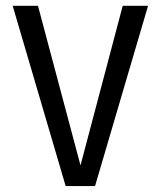

<svg xmlns="http://www.w3.org/2000/svg" viewBox="-20 -624 540 644"><path d="M250 -69.3 391.6 -604.5H476.6L298.8 0H200.2L22.5 -604.5H107.4Z"/></svg>

Font: BabelStone Mayan Numerals
Style: Regular
Weight: 400
Designer: Andrew West
Foundry: BabelStone
Version: Version 11.000 June 09, 2018